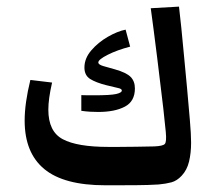

<svg xmlns="http://www.w3.org/2000/svg" viewBox="-20 -551 642 574"><path d="M294.9 2.9Q170.9 2.9 112.3 -45.7Q53.7 -94.2 53.7 -190.4Q53.7 -242.7 70.8 -312L135.7 -304.2Q124.5 -255.4 124.5 -223.1Q124.5 -157.7 167.7 -134.8Q210.9 -111.8 303.7 -111.8Q312 -111.8 335 -111.8Q357.9 -111.8 386.7 -112.3Q415.5 -112.8 440.9 -113.3Q466.8 -114.3 472.7 -120.6Q478.5 -127 475.6 -156.7Q471.7 -195.3 468.3 -226.1Q464.8 -256.8 460.9 -287.6Q455.6 -332 450 -377.7Q444.3 -423.3 439.2 -462.6Q434.1 -502 430.7 -526.4L515.1 -531.2Q518.1 -507.8 522 -468.5Q525.9 -429.2 530.3 -382.3Q534.7 -335.4 539.1 -289.1Q543.9 -235.4 547.6 -192.4Q551.3 -149.4 551.3 -124.5Q551.3 -93.8 545.2 -68.1Q539.1 -42.5 522.9 -25.4Q508.8 -10.3 492.4 -5.9Q476.1 -1.5 454.1 0.5Q425.3 2.4 383.3 2.7Q341.3 2.9 294.9 2.9ZM273.9 -216.3Q262.7 -216.3 249.5 -217Q236.3 -217.8 223.1 -219.7V-266.6Q233.9 -266.1 243.4 -266.1Q252.9 -266.1 261.2 -266.1Q310.5 -266.1 327.4 -270Q344.2 -273.9 344.2 -280.3Q344.2 -285.6 333.3 -287.8Q322.3 -290 297.4 -296.4Q266.6 -304.2 249.5 -314.9Q232.4 -325.7 232.4 -349.1Q232.4 -376.5 252.9 -400.4Q273.4 -424.3 302.2 -440.9Q331.1 -457.5 355.5 -462.4L369.1 -411.6Q330.1 -401.4 302 -387.2Q273.9 -373 273.9 -364.3Q273.9 -357.9 288.8 -353.5Q303.7 -349.1 323.2 -343.8Q357.9 -334 370.6 -321Q383.3 -308.1 383.3 -286.6Q383.3 -248 353.3 -232.2Q323.2 -216.3 273.9 -216.3Z"/></svg>

Font: Markazi Text
Style: Bold
Weight: 700
Designer: Borna Izadpanah (Arabic designer), Fiona Ross (Arabic design director) and Florian Runge (Latin designer)
Foundry: Borna Izadpanah and Florian Runge
Version: Version 1.001; ttfautohint (v1.8.3)